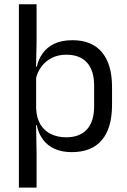

<svg xmlns="http://www.w3.org/2000/svg" viewBox="-20 -682 577 874"><path d="M306.5 10.5Q261.5 10.5 228.5 -4.5Q195.5 -19.5 175 -47.5Q154.5 -75.5 147.5 -112.5H121L144.5 -188.5Q146.5 -144.5 164.2 -115.2Q182 -86 212.5 -71.5Q243 -57 281.5 -57Q343 -57 375.8 -93Q408.5 -129 408.5 -198.5V-292Q408.5 -361 376 -397Q343.5 -433 281.5 -433Q244.5 -433 216 -418.5Q187.5 -404 168.8 -379Q150 -354 143 -322L123 -378.5H147.5Q155 -412 174.2 -439.2Q193.5 -466.5 227 -482.8Q260.5 -499 310 -499Q398 -499 444 -444.2Q490 -389.5 490 -285.5V-204.5Q490 -99.5 443.8 -44.5Q397.5 10.5 306.5 10.5ZM146.5 172H66V-662.5H146.5V-490.5L144 -370.5L144.5 -343.5V-140.5L144 -123.5L146.5 13.5Z"/></svg>

Font: Anek Devanagari
Style: Regular
Weight: 400
Designer: Kailash Malviya (Devanagari) & Yesha Goshar (Latin)
Foundry: Ek Type
Version: Version 1.003